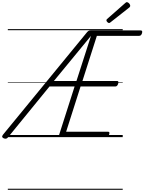

<svg xmlns="http://www.w3.org/2000/svg" viewBox="-72 -1263 1330 1768"><path d="M907 0H496Q481 0 475 -5.5Q469 -11 473 -23L615 -467H384L3 0Q-5 11 -15 13.5Q-25 16 -37 11Q-49 6 -51.5 -2Q-54 -10 -45 -22L730 -967Q738 -976 745 -979.5Q752 -983 765 -983H1223Q1234 -983 1236.5 -976.5Q1239 -970 1236 -958Q1232 -945 1225.5 -939Q1219 -933 1209 -933H820L687 -517H1008Q1015 -517 1017.5 -511Q1020 -505 1016 -492Q1012 -479 1005.5 -473Q999 -467 992 -467H670L537 -50H922Q933 -50 935 -44Q937 -38 933 -25Q930 -12 923.5 -6Q917 0 907 0ZM424 -517H632L766 -933ZM932 -1051Q925 -1051 916.5 -1059.5Q908 -1068 908 -1075Q908 -1078 908.5 -1080.5Q909 -1083 913 -1087L1080 -1234Q1085 -1238 1088 -1240.5Q1091 -1243 1096 -1243Q1102 -1243 1109.5 -1238Q1117 -1233 1122 -1225Q1127 -1217 1127 -1210Q1127 -1207 1126 -1203.5Q1125 -1200 1120 -1195L946 -1058Q942 -1055 939 -1053Q936 -1051 932 -1051ZM0 475H1058V485H0ZM0 -20H1058V0H0ZM0 -505H1058V-500H0ZM0 -995H1058V-985H0Z"/></svg>

Font: Playwrite SK Guides
Style: Regular
Weight: 400
Designer: Veronika Burian, José Scaglione
Foundry: TypeTogether
Version: Version 1.003